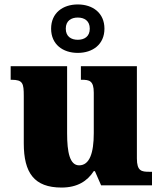

<svg xmlns="http://www.w3.org/2000/svg" viewBox="-20 -834 731 864"><path d="M330 -596C397 -596 450 -634 450 -705C450 -776 397 -814 330 -814C263 -814 210 -776 210 -705C210 -634 263 -596 330 -596ZM330 -655C301 -655 276 -669 276 -705C276 -741 301 -755 330 -755C359 -755 384 -741 384 -705C384 -669 359 -655 330 -655ZM257 10C328 10 373 -19 402 -64H407L435 0H664V-61H652C617 -61 596 -64 596 -121V-536H344V-475H348C382 -475 402 -471 402 -417V-235C402 -145 383 -90 336 -90C294 -90 282 -149 282 -234V-536H28V-475H32C83 -475 87 -459 87 -402V-189C87 -56 134 10 257 10Z"/></svg>

Font: Noto Serif Lao Black
Style: Regular
Weight: 900
Designer: Monotype Design Team
Foundry: Monotype Imaging Inc.
Version: Version 2.003